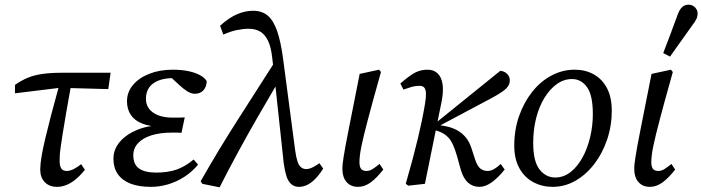

<svg xmlns="http://www.w3.org/2000/svg" viewBox="-20 -786 3003 821"><path d="M44 -387V-423Q73 -443 100 -454Q127 -465 162.5 -470Q198 -475 250 -475H453L443 -405L258 -410H232ZM224 13Q191 13 171.5 -7Q152 -27 152 -61Q152 -71 153.5 -86.5Q155 -102 159.5 -127.5Q164 -153 173.5 -193.5Q183 -234 198.5 -293.5Q214 -353 237 -436L288 -445Q273 -361 263 -304Q253 -247 247.5 -211Q242 -175 239 -153.5Q236 -132 235.5 -120Q235 -108 235 -98Q235 -76 242 -65.5Q249 -55 265 -55Q279 -55 295 -63Q311 -71 327 -84L343 -60Q324 -36 304 -19.5Q284 -3 264 5Q244 13 224 13Z M625 13Q573 13 537.5 -1Q502 -15 483.5 -42Q465 -69 465 -107Q465 -147 492 -179Q519 -211 566 -230.5Q613 -250 671 -250L669 -243Q621 -245 588.5 -257.5Q556 -270 539.5 -294.5Q523 -319 523 -353Q523 -392 548.5 -422.5Q574 -453 618.5 -470.5Q663 -488 719 -488Q755 -488 784.5 -482Q814 -476 834.5 -465Q855 -454 864 -439Q863 -414 849.5 -399.5Q836 -385 813 -385Q798 -385 781 -395.5Q764 -406 746 -423L704 -462H776L781 -445Q764 -449 750 -450.5Q736 -452 721 -452Q684 -452 657.5 -441.5Q631 -431 617.5 -411.5Q604 -392 604 -363Q604 -339 617.5 -321Q631 -303 656.5 -293Q682 -283 719 -283Q737 -283 744 -283Q751 -283 770 -284L756 -218Q747 -219 737 -219Q727 -219 716 -219Q665 -219 628 -207.5Q591 -196 570.5 -174Q550 -152 550 -122Q550 -83 574.5 -65.5Q599 -48 648 -48Q697 -48 734 -60.5Q771 -73 808 -104L827 -82Q801 -51 768.5 -30Q736 -9 699.5 2Q663 13 625 13Z M845 0 838 -11Q916 -148 997.5 -275Q1079 -402 1160 -529L1174 -423H1162Q1120 -352 1079 -280.5Q1038 -209 998 -135.5Q958 -62 919 15ZM1258 13Q1238 13 1224.5 0.5Q1211 -12 1204 -35.5Q1197 -59 1193 -90L1153 -462L1152 -470L1144 -539Q1139 -586 1125.5 -613Q1112 -640 1091.5 -651.5Q1071 -663 1044 -663Q1020 -663 993 -657.5Q966 -652 935 -638L921 -676Q960 -711 994.5 -725.5Q1029 -740 1062 -740Q1100 -740 1124.5 -719.5Q1149 -699 1165 -653.5Q1181 -608 1191 -531L1242 -144Q1246 -114 1252 -96Q1258 -78 1267.5 -70.5Q1277 -63 1289 -63Q1302 -63 1316 -70Q1330 -77 1346 -88L1362 -65Q1344 -37 1327 -20Q1310 -3 1293 5Q1276 13 1258 13Z M1511 13Q1480 13 1462 -7.5Q1444 -28 1444 -65Q1444 -73 1445 -83.5Q1446 -94 1449 -113Q1452 -132 1457.5 -163Q1463 -194 1473 -243L1518 -470L1601 -488L1609 -478L1575 -356Q1563 -312 1553.5 -276Q1544 -240 1537 -211.5Q1530 -183 1525.5 -161Q1521 -139 1519 -122Q1517 -105 1517 -93Q1517 -73 1524 -64Q1531 -55 1547 -55Q1561 -55 1574 -63.5Q1587 -72 1603 -85L1619 -61Q1591 -25 1565 -6Q1539 13 1511 13Z M1715 0Q1732 -59 1744.5 -106Q1757 -153 1766.5 -192.5Q1776 -232 1783.5 -268Q1791 -304 1797 -340Q1802 -369 1801.5 -386Q1801 -403 1794.5 -411Q1788 -419 1775 -419Q1756 -419 1742 -415Q1728 -411 1705 -403L1692 -429Q1732 -464 1756 -476Q1780 -488 1808 -488Q1835 -488 1851.5 -472Q1868 -456 1872.5 -425.5Q1877 -395 1868 -350L1797 0L1726 8ZM2030 13Q2002 13 1982 -4.5Q1962 -22 1951 -58L1934 -119Q1918 -175 1899 -196Q1880 -217 1851 -226L1823 -234V-248H1828L1838 -256L2119 -483Q2136 -482 2148 -470.5Q2160 -459 2160 -442Q2160 -423 2144.5 -407.5Q2129 -392 2081 -366L1844 -240L1847 -253L1882 -247Q1910 -242 1932 -230.5Q1954 -219 1970 -200.5Q1986 -182 1995 -155L2012 -103Q2022 -74 2035 -64.5Q2048 -55 2065 -55Q2079 -55 2093.5 -63.5Q2108 -72 2121 -85L2138 -61Q2111 -27 2083.5 -7Q2056 13 2030 13Z M2343 13Q2298 13 2260.5 -7Q2223 -27 2201 -66.5Q2179 -106 2179 -163Q2179 -231 2199.5 -289.5Q2220 -348 2255.5 -393Q2291 -438 2338 -463Q2385 -488 2437 -488Q2483 -488 2519 -468Q2555 -448 2575.5 -409Q2596 -370 2596 -313Q2596 -248 2576 -189Q2556 -130 2521 -84.5Q2486 -39 2440.5 -13Q2395 13 2343 13ZM2354 -27Q2390 -27 2419.5 -50Q2449 -73 2470.5 -112Q2492 -151 2503.5 -199.5Q2515 -248 2515 -298Q2515 -379 2490 -413.5Q2465 -448 2426 -448Q2391 -448 2361 -426.5Q2331 -405 2308 -367.5Q2285 -330 2272.5 -280.5Q2260 -231 2260 -175Q2260 -96 2287 -61.5Q2314 -27 2354 -27Z M2759 13Q2728 13 2710 -7.5Q2692 -28 2692 -65Q2692 -73 2693 -83.5Q2694 -94 2697 -113Q2700 -132 2705.5 -163Q2711 -194 2721 -243L2766 -470L2849 -488L2857 -478L2823 -356Q2811 -312 2801.5 -276Q2792 -240 2785 -211.5Q2778 -183 2773.5 -161Q2769 -139 2767 -122Q2765 -105 2765 -93Q2765 -73 2772 -64Q2779 -55 2795 -55Q2809 -55 2822 -63.5Q2835 -72 2851 -85L2867 -61Q2839 -25 2813 -6Q2787 13 2759 13ZM2816 -559Q2832 -601 2848 -643Q2864 -685 2879 -727Q2885 -742 2892 -750.5Q2899 -759 2907 -762.5Q2915 -766 2923 -766Q2941 -766 2952 -754.5Q2963 -743 2963 -729Q2963 -716 2958 -705Q2953 -694 2939 -676Q2916 -643 2892 -610Q2868 -577 2845 -544Z"/></svg>

Font: Source Serif 4
Style: Italic
Weight: 400
Italic angle: -12°
Designer: Frank Grießhammer
Foundry: Adobe Systems Incorporated
Version: Version 4.004;hotconv 1.0.116;makeotfexe 2.5.65601